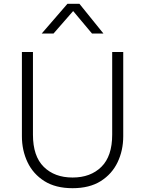

<svg xmlns="http://www.w3.org/2000/svg" viewBox="-20 -973 762 1008"><path d="M361 15Q272 15 213 -22.2Q154 -59.5 124.5 -121.5Q95 -183.5 95 -258V-700H153V-266Q153 -153 209.8 -97Q266.5 -41 361 -41Q455.5 -41 512.2 -97Q569 -153 569 -266V-700H627V-258Q627 -183.5 597.5 -121.5Q568 -59.5 509 -22.2Q450 15 361 15ZM199 -797 334 -953H397L523 -797H463L364 -915L261 -797Z"/></svg>

Font: Geologica Roman Thin
Style: Regular
Weight: 250
Designer: Sindre Bremnes, Frode Helland
Foundry: Monokrom Skriftforlag AS
Version: Version 1.010;gftools[0.9.28]